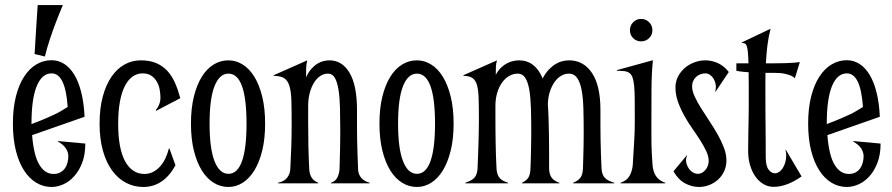

<svg xmlns="http://www.w3.org/2000/svg" viewBox="-20 -722 3514 756"><path d="M209 -166.5 315.9 -156.7Q315.9 -112.8 303.5 -80.8Q291 -48.8 271.7 -27.6Q252.4 -6.3 229 3.9Q205.6 14.2 183.1 14.2Q150.9 14.2 123 -2.4Q95.2 -19 74.7 -50.8Q54.2 -82.5 42.5 -128.9Q30.8 -175.3 30.8 -235.4Q30.8 -295.4 42.5 -341.8Q54.2 -388.2 74.7 -419.9Q95.2 -451.7 123 -468.3Q150.9 -484.9 183.1 -484.9Q210 -484.9 232.7 -470.5Q255.4 -456.1 272.5 -428Q289.6 -399.9 300 -358.2Q310.5 -316.4 313 -262.2L106.4 -189.9Q112.8 -109.9 134.8 -73.5Q156.7 -37.1 190.4 -37.1Q206.5 -37.1 217.5 -43.2Q228.5 -49.3 235.6 -59.3Q242.7 -69.3 245.8 -81.8Q249 -94.2 249 -107.4Q249 -123 239 -138.2Q229 -153.3 208.5 -164.1ZM104 -233.4Q118.2 -238.8 139.2 -247.1Q160.2 -255.4 191.9 -270Q210 -278.3 223.1 -286.6Q236.3 -294.9 246.6 -300.8Q241.7 -368.7 225.8 -400.9Q210 -433.1 183.1 -433.1Q145.5 -433.1 124.8 -383.3Q104 -333.5 104 -235.4ZM116.2 -509.3Q118.7 -546.9 120.6 -581.5Q122.6 -616.2 124.5 -643.1Q126.5 -674.3 128.4 -702.1H227.5Q213.4 -668.9 200.2 -634.3Q194.3 -619.6 188.5 -602.8Q182.6 -585.9 176.8 -568.6Q170.9 -551.3 165.8 -533.7Q160.6 -516.1 156.7 -499.5Z M647 -137.7 670.9 -71.3Q647.9 -28.8 616 -7.3Q584 14.2 544.4 14.2Q507.8 14.2 476.3 -2.2Q444.8 -18.6 421.6 -50.3Q398.4 -82 385.3 -128.4Q372.1 -174.8 372.1 -234.9Q372.1 -294.9 384.5 -341.3Q397 -387.7 418.7 -419.4Q440.4 -451.2 470 -467.8Q499.5 -484.4 534.2 -484.4Q569.8 -484.4 595.5 -473.4Q621.1 -462.4 639.2 -442.6Q657.2 -422.9 669.2 -395.5Q681.2 -368.2 689.9 -335.4L594.7 -285.6L593.3 -288.1Q603 -300.3 607.4 -312.3Q611.8 -324.2 611.8 -335.9Q611.8 -351.1 608.9 -368.4Q606 -385.7 597.9 -399.9Q589.8 -414.1 576.2 -423.6Q562.5 -433.1 541 -433.1Q520.5 -433.1 502.9 -421.1Q485.4 -409.2 472.4 -384.8Q459.5 -360.4 452.4 -323Q445.3 -285.6 445.3 -234.9Q445.3 -136.7 472.7 -86.9Q500 -37.1 548.8 -37.1Q566.9 -37.1 582.3 -44.9Q597.7 -52.7 609.9 -66.2Q622.1 -79.6 630.9 -97.9Q639.6 -116.2 645 -137.2Z M805.2 -235.4Q805.2 -137.2 824.7 -87.4Q844.2 -37.6 879.4 -37.6Q915 -37.6 932.9 -87.4Q950.7 -137.2 950.7 -235.4Q950.7 -333.5 932.9 -382.8Q915 -432.1 879.4 -432.1Q844.2 -432.1 824.7 -382.8Q805.2 -333.5 805.2 -235.4ZM731.9 -235.4Q731.9 -295.4 743.4 -341.8Q754.9 -388.2 774.7 -419.9Q794.4 -451.7 821.3 -468Q848.1 -484.4 879.4 -484.4Q909.2 -484.4 935.5 -468Q961.9 -451.7 981.4 -419.9Q1001 -388.2 1012.5 -341.8Q1023.9 -295.4 1023.9 -235.4Q1023.9 -175.3 1012.5 -128.9Q1001 -82.5 981.4 -50.8Q961.9 -19 935.5 -2.4Q909.2 14.2 879.4 14.2Q848.1 14.2 821.3 -2.4Q794.4 -19 774.7 -50.8Q754.9 -82.5 743.4 -128.9Q731.9 -175.3 731.9 -235.4Z M1385.7 -289.1Q1385.7 -254.9 1385.7 -226.3Q1385.7 -197.8 1386.2 -170.4Q1386.7 -143.1 1387.7 -114.7Q1388.7 -86.4 1390.1 -53.2Q1391.6 -34.7 1402.3 -21.7Q1413.1 -8.8 1435.5 -2.4V0H1283.2V-2.4Q1300.3 -7.8 1307.9 -22.2Q1315.4 -36.6 1316.9 -55.2Q1318.4 -101.1 1319.1 -137.5Q1319.8 -173.8 1319.8 -199.7Q1319.8 -251.5 1318.8 -294.4Q1317.9 -337.4 1313 -367.9Q1308.1 -398.4 1298.6 -415.3Q1289.1 -432.1 1271.5 -432.1Q1255.4 -432.1 1241.2 -422.9Q1227.1 -413.6 1216.6 -396.7Q1206.1 -379.9 1199.7 -356.4Q1193.4 -333 1193.4 -304.7V-241.2Q1193.4 -193.8 1194.3 -147.2Q1195.3 -100.6 1197.8 -53.2Q1199.2 -34.7 1207.8 -21.7Q1216.3 -8.8 1233.4 -2.4V0H1074.7V-2.4Q1099.6 -7.8 1110.6 -22.2Q1121.6 -36.6 1123 -55.2Q1125.5 -103.5 1127 -146.2Q1128.4 -189 1128.4 -230Q1128.4 -286.1 1127.4 -323.2Q1126.5 -360.4 1119.9 -382.6Q1113.3 -404.8 1098.9 -414.1Q1084.5 -423.3 1057.6 -423.3V-425.8L1189.9 -484.4Q1186 -471.2 1185.5 -453.9Q1185.1 -436.5 1185.1 -418Q1194.8 -438.5 1206.5 -451.4Q1218.3 -464.4 1230.5 -471.7Q1242.7 -479 1254.6 -481.7Q1266.6 -484.4 1276.9 -484.4Q1327.6 -484.4 1356.7 -434.8Q1385.7 -385.3 1385.7 -289.1Z M1547.4 -235.4Q1547.4 -137.2 1566.9 -87.4Q1586.4 -37.6 1621.6 -37.6Q1657.2 -37.6 1675 -87.4Q1692.9 -137.2 1692.9 -235.4Q1692.9 -333.5 1675 -382.8Q1657.2 -432.1 1621.6 -432.1Q1586.4 -432.1 1566.9 -382.8Q1547.4 -333.5 1547.4 -235.4ZM1474.1 -235.4Q1474.1 -295.4 1485.6 -341.8Q1497.1 -388.2 1516.8 -419.9Q1536.6 -451.7 1563.5 -468Q1590.3 -484.4 1621.6 -484.4Q1651.4 -484.4 1677.7 -468Q1704.1 -451.7 1723.6 -419.9Q1743.2 -388.2 1754.6 -341.8Q1766.1 -295.4 1766.1 -235.4Q1766.1 -175.3 1754.6 -128.9Q1743.2 -82.5 1723.6 -50.8Q1704.1 -19 1677.7 -2.4Q1651.4 14.2 1621.6 14.2Q1590.3 14.2 1563.5 -2.4Q1536.6 -19 1516.8 -50.8Q1497.1 -82.5 1485.6 -128.9Q1474.1 -175.3 1474.1 -235.4Z M2137.2 -311Q2139.2 -282.2 2140.1 -250.5Q2141.1 -218.8 2141.6 -186.3Q2142.1 -153.8 2142.1 -121.1Q2142.1 -88.4 2142.1 -57.1Q2142.6 -44.4 2145.5 -35.6Q2148.4 -26.9 2153.3 -20.8Q2158.2 -14.6 2165.5 -10.3Q2172.9 -5.9 2182.6 -2.4V0H2035.2V-2.4Q2052.2 -10.3 2060.1 -22.2Q2067.9 -34.2 2068.8 -59.1Q2069.3 -79.1 2070.1 -99.4Q2070.8 -119.6 2071 -138.2Q2071.3 -156.7 2071.5 -172.6Q2071.8 -188.5 2071.8 -199.7Q2071.8 -251.5 2070.6 -294.4Q2069.3 -337.4 2064.2 -367.9Q2059.1 -398.4 2048.3 -415.3Q2037.6 -432.1 2018.6 -432.1Q2001 -432.1 1984.9 -422.9Q1968.8 -413.6 1956.8 -396.7Q1944.8 -379.9 1937.7 -356.4Q1930.7 -333 1930.7 -304.7V-260.7Q1930.7 -237.3 1930.9 -211.2Q1931.2 -185.1 1931.6 -158.7Q1932.1 -132.3 1932.9 -106.4Q1933.6 -80.6 1935.1 -57.1Q1936 -44.4 1939.2 -35.6Q1942.4 -26.9 1947.8 -20.8Q1953.1 -14.6 1961.2 -10.3Q1969.2 -5.9 1980.5 -2.4V0H1812V-2.4Q1836.9 -10.3 1847.9 -22.2Q1858.9 -34.2 1860.4 -59.1Q1861.3 -82.5 1862.3 -107.7Q1863.3 -132.8 1864 -157.5Q1864.7 -182.1 1865.2 -205.6Q1865.7 -229 1865.7 -249.5Q1865.7 -299.8 1864.7 -333.3Q1863.8 -366.7 1858.2 -386.7Q1852.5 -406.7 1840.1 -415Q1827.6 -423.3 1804.7 -423.3V-425.8L1937 -484.4Q1933.1 -473.1 1932.6 -458.3Q1932.1 -443.4 1932.1 -427.7Q1941.9 -445.3 1953.6 -456.3Q1965.3 -467.3 1977.5 -473.4Q1989.7 -479.5 2001.7 -481.9Q2013.7 -484.4 2023.9 -484.4Q2055.2 -484.4 2078.9 -466.3Q2102.5 -448.2 2116.7 -413.1Q2127.9 -434.6 2141.4 -448.5Q2154.8 -462.4 2168.7 -470.5Q2182.6 -478.5 2196 -481.4Q2209.5 -484.4 2220.7 -484.4Q2277.8 -484.4 2311 -434.6Q2344.2 -384.8 2344.2 -289.1Q2344.2 -257.8 2344.2 -229Q2344.2 -200.2 2344.7 -171.9Q2345.2 -143.6 2346.2 -115.2Q2347.2 -86.9 2348.6 -57.1Q2349.6 -44.4 2353 -35.6Q2356.4 -26.9 2362.8 -20.8Q2369.1 -14.6 2377.9 -10.3Q2386.7 -5.9 2398.9 -2.4V0H2236.8V-2.4Q2256.3 -10.3 2265.4 -22.2Q2274.4 -34.2 2275.4 -59.1Q2275.9 -79.1 2276.6 -99.4Q2277.3 -119.6 2277.6 -138.2Q2277.8 -156.7 2278.1 -172.6Q2278.3 -188.5 2278.3 -199.7Q2278.3 -251.5 2277.1 -294.4Q2275.9 -337.4 2270 -367.9Q2264.2 -398.4 2252.4 -415.3Q2240.7 -432.1 2220.2 -432.1Q2204.1 -432.1 2189.2 -423.3Q2174.3 -414.6 2163.1 -398.4Q2151.9 -382.3 2144.8 -360.1Q2137.7 -337.9 2137.2 -311Z M2479.5 -252.4Q2479.5 -297.9 2479.2 -329.6Q2479 -361.3 2477.1 -382.6Q2475.1 -403.8 2470.9 -416Q2466.8 -428.2 2458.7 -434.3Q2450.7 -440.4 2438.5 -441.9Q2426.3 -443.4 2408.7 -443.4V-445.8L2550.8 -484.9Q2545.4 -431.6 2545.2 -367.4Q2544.9 -303.2 2544.9 -234.4Q2544.9 -207 2544.9 -188.5Q2544.9 -169.9 2545.2 -153.3Q2545.4 -136.7 2546.4 -118.4Q2547.4 -100.1 2549.3 -72.8Q2551.3 -46.4 2563 -28.6Q2574.7 -10.7 2599.6 -2.4V0H2423.3V-2.4Q2448.2 -10.7 2459 -29.8Q2469.7 -48.8 2471.7 -74.7Q2472.7 -97.2 2473.9 -114Q2475.1 -130.9 2475.8 -144.5Q2476.6 -158.2 2477.3 -169.9Q2478 -181.6 2478.5 -193.8Q2479 -206.1 2479.2 -220Q2479.5 -233.9 2479.5 -252.4ZM2460.4 -603Q2460.4 -621.6 2473.1 -634.5Q2485.8 -647.5 2504.4 -647.5Q2522.9 -647.5 2535.9 -634.5Q2548.8 -621.6 2548.8 -603Q2548.8 -584.5 2535.9 -571.8Q2522.9 -559.1 2504.4 -559.1Q2485.8 -559.1 2473.1 -571.8Q2460.4 -584.5 2460.4 -603Z M2728.5 -37.6Q2737.3 -37.6 2744.9 -42Q2752.4 -46.4 2758.3 -53.7Q2764.2 -61 2767.3 -70.1Q2770.5 -79.1 2770.5 -88.4Q2770.5 -106.4 2760.7 -127.2Q2751 -147.9 2736.6 -170.4Q2722.2 -192.9 2705.1 -217.3Q2688 -241.7 2673.6 -267.8Q2659.2 -293.9 2649.4 -321.5Q2639.6 -349.1 2639.6 -377.9Q2639.6 -400.9 2649.7 -420.4Q2659.7 -439.9 2676 -454.1Q2692.4 -468.3 2713.6 -476.3Q2734.9 -484.4 2757.3 -484.4Q2782.2 -484.4 2806.4 -473.6Q2830.6 -462.9 2849.6 -438.5L2797.4 -360.8L2795.9 -361.8Q2798.8 -369.6 2798.8 -378.9Q2798.8 -388.2 2795.9 -397.9Q2793 -407.7 2787.4 -415.5Q2781.7 -423.3 2774.2 -428.2Q2766.6 -433.1 2757.3 -433.1Q2747.1 -433.1 2737.5 -429.4Q2728 -425.8 2720.9 -419.2Q2713.9 -412.6 2709.5 -403.1Q2705.1 -393.6 2705.1 -382.3Q2705.1 -364.3 2715.1 -342.5Q2725.1 -320.8 2740.2 -296.6Q2755.4 -272.5 2772.7 -246.3Q2790 -220.2 2805.2 -193.6Q2820.3 -167 2830.3 -140.9Q2840.3 -114.7 2840.3 -90.3Q2840.3 -66.9 2831.3 -47.6Q2822.3 -28.3 2807.1 -14.6Q2792 -1 2772.5 6.6Q2752.9 14.2 2731.9 14.2Q2704.1 14.2 2677.2 -0.2Q2650.4 -14.6 2631.8 -47.4L2684.1 -110.4L2685.5 -108.9Q2681.2 -101.6 2681.2 -91.3Q2681.2 -82 2684.8 -72.5Q2688.5 -63 2694.6 -55.2Q2700.7 -47.4 2709.5 -42.5Q2718.3 -37.6 2728.5 -37.6Z M3029.8 -472.7Q3056.6 -472.7 3075.4 -473.4Q3094.2 -474.1 3106.4 -475.1Q3120.6 -476.1 3129.4 -477.5L3109.9 -414.1Q3104.5 -419.4 3094.2 -424.3Q3085.4 -428.2 3069.8 -431.6Q3054.2 -435.1 3029.3 -435.1H2994.1Q2993.7 -418 2993.7 -400.1Q2993.7 -382.3 2993.7 -363.8Q2993.7 -321.3 2993.9 -287.8Q2994.1 -254.4 2994.4 -224.9Q2994.6 -195.3 2994.9 -166.3Q2995.1 -137.2 2995.1 -103Q2995.1 -68.8 3006.3 -54.2Q3017.6 -39.6 3031.7 -39.6Q3039.6 -39.6 3047.4 -44.7Q3055.2 -49.8 3061.5 -59.3Q3067.9 -68.8 3071.8 -81.8Q3075.7 -94.7 3075.7 -110.4Q3075.7 -123 3072.8 -131.3L3074.2 -132.3L3136.2 -27.3Q3104.5 -5.4 3077.4 4.2Q3050.3 13.7 3026.9 13.7Q3002.9 13.7 2984.1 1.7Q2965.3 -10.3 2952.4 -29.8Q2939.5 -49.3 2932.6 -74.5Q2925.8 -99.6 2925.8 -126Q2925.8 -155.8 2926.3 -178.5Q2926.8 -201.2 2927 -221.2Q2927.2 -241.2 2927.7 -260.5Q2928.2 -279.8 2928.2 -303.2Q2928.2 -346.2 2928.2 -379.2Q2928.2 -412.1 2927.7 -437.5Q2913.6 -438.5 2904.3 -439.5Q2895 -440.4 2889.6 -441.4Q2883.3 -442.4 2879.4 -443.4V-472.7H2927.2Q2926.3 -501 2924.8 -516.8Q2923.3 -532.7 2920.4 -540.8Q2917.5 -548.8 2912.8 -550.8Q2908.2 -552.7 2901.4 -552.7V-555.2L3014.2 -608.9Q3005.9 -577.1 3001.7 -543.2Q2997.6 -509.3 2995.6 -472.7Z M3340.3 -166.5 3447.3 -156.7Q3447.3 -112.8 3434.8 -80.8Q3422.4 -48.8 3403.1 -27.6Q3383.8 -6.3 3360.4 3.9Q3336.9 14.2 3314.5 14.2Q3282.2 14.2 3254.4 -2.4Q3226.6 -19 3206.1 -50.8Q3185.5 -82.5 3173.8 -128.9Q3162.1 -175.3 3162.1 -235.4Q3162.1 -295.4 3173.8 -341.8Q3185.5 -388.2 3206.1 -419.9Q3226.6 -451.7 3254.4 -468.3Q3282.2 -484.9 3314.5 -484.9Q3341.3 -484.9 3364 -470.5Q3386.7 -456.1 3403.8 -428Q3420.9 -399.9 3431.4 -358.2Q3441.9 -316.4 3444.3 -262.2L3237.8 -189.9Q3244.1 -109.9 3266.1 -73.5Q3288.1 -37.1 3321.8 -37.1Q3337.9 -37.1 3348.9 -43.2Q3359.9 -49.3 3366.9 -59.3Q3374 -69.3 3377.2 -81.8Q3380.4 -94.2 3380.4 -107.4Q3380.4 -123 3370.4 -138.2Q3360.4 -153.3 3339.8 -164.1ZM3235.4 -233.4Q3249.5 -238.8 3270.5 -247.1Q3291.5 -255.4 3323.2 -270Q3341.3 -278.3 3354.5 -286.6Q3367.7 -294.9 3377.9 -300.8Q3373 -368.7 3357.2 -400.9Q3341.3 -433.1 3314.5 -433.1Q3276.9 -433.1 3256.1 -383.3Q3235.4 -333.5 3235.4 -235.4Z"/></svg>

Font: Smythe
Style: Regular
Weight: 400
Version: Version 1.000